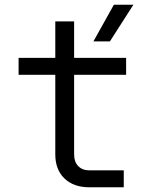

<svg xmlns="http://www.w3.org/2000/svg" viewBox="-20 -796 640 816"><path d="M377 -620 464 -776H547L447 -620ZM360 0Q293 0 254 -37.5Q215 -75 215 -140V-478H59V-550H215V-705H295V-550H516V-478H295V-140Q295 -108 312.5 -90Q330 -72 360 -72H506V0Z"/></svg>

Font: Tiny Light
Style: Regular
Weight: 300
Monospace: yes
Designer: Philipp Nurullin, Konstantin Bulenkov
Foundry: JetBrains
Version: Version 2.251; ttfautohint (v1.8.4.7-5d5b)